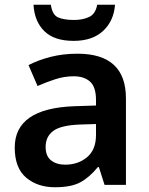

<svg xmlns="http://www.w3.org/2000/svg" viewBox="-20 -778 625 808"><path d="M306 -552Q510 -552 510 -364V0H420L396 -75H392Q356 -31 317.5 -10.5Q279 10 211 10Q138 10 90 -30.5Q42 -71 42 -157Q42 -322 293 -331L384 -334V-357Q384 -412 359 -434.5Q334 -457 290 -457Q251 -457 212.5 -444.5Q174 -432 138 -416L100 -504Q140 -525 192.5 -538.5Q245 -552 306 -552ZM318 -254Q236 -251 204 -227Q172 -203 172 -160Q172 -121 195 -103Q218 -85 254 -85Q309 -85 346.5 -116.5Q384 -148 384 -210V-256ZM464 -758Q459 -690 414 -648Q369 -606 290 -606Q208 -606 166.5 -647Q125 -688 121 -758H194Q200 -716 224 -705Q248 -694 292 -694Q328 -694 355 -706.5Q382 -719 389 -758Z"/></svg>

Font: Noto Sans Canadian Aboriginal SemiBold
Style: Regular
Weight: 600
Designer: Monotype Design Team, Typotheque's Kevin King
Foundry: Monotype Imaging Inc.
Version: Version 2.004; ttfautohint (v1.8.4.7-5d5b)